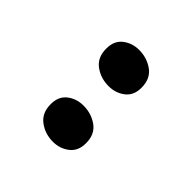

<svg xmlns="http://www.w3.org/2000/svg" viewBox="-3 -993 538 538"><g transform="rotate(-45 266.5 -724.0)"><path d="M152 -650.5Q122 -650.5 106 -671Q90 -691.5 90 -719Q90 -750.5 107.8 -774.2Q125.5 -798 160 -798H161Q191 -798 206.8 -777.8Q222.5 -757.5 222.5 -730Q222.5 -698.5 205.2 -674.5Q188 -650.5 153 -650.5ZM372 -650.5Q342 -650.5 326.2 -671Q310.5 -691.5 310.5 -719Q310.5 -750.5 328 -774.2Q345.5 -798 380 -798H381Q411.5 -798 427.2 -777.8Q443 -757.5 443 -730Q443 -698.5 425.5 -674.5Q408 -650.5 373 -650.5Z"/></g></svg>

Font: Merriweather SemiBold
Style: Regular
Weight: 600
Version: Version 2.100